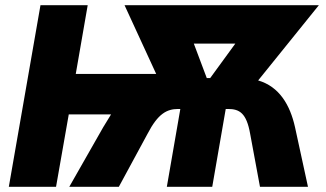

<svg xmlns="http://www.w3.org/2000/svg" viewBox="-20 -720 1257 740"><path d="M196 0 245 -279H408L378 -230L247 0H438L549 -205C589 -282 623 -300 667 -300H675L623 0H798L850 -300H859C903 -300 930 -284 944 -205L982 0H1167L1117 -230C1098 -315 1057 -386 975 -410L1209 -700H460L582 -435H272L318 -700H136L14 0ZM727 -552H887L790 -419H777Z"/></svg>

Font: Fixel Text 20240404 ExtraBold
Style: Italic
Weight: 800
Width: 4
Italic angle: -10°
Designer: AlfaBravo + MacPaw
Foundry: Kyrylo Tkachov, Marchela Mozhyna, Serhii Makarenko, Maria Weinstein, Zakhar Kryvoshyya
Version: Version 1.211;Glyphs 3.2 (3225)